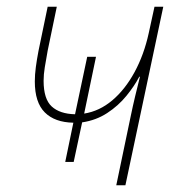

<svg xmlns="http://www.w3.org/2000/svg" viewBox="-20 -548 539 568"><path d="M324 0 366 -201Q373 -235 380 -264Q387 -293 394 -321H392Q378 -294 354 -264.5Q330 -235 297 -213.5Q264 -192 223 -186L198 -69H173L197 -185Q142 -186 112.5 -215.5Q83 -245 83 -307Q83 -327 86 -349.5Q89 -372 94 -398L121 -528H148L121 -398Q116 -370 112.5 -349Q109 -328 109 -309Q109 -255 133 -233Q157 -211 202 -210L238 -380H264L229 -212Q274 -219 312 -251Q350 -283 378 -334.5Q406 -386 420 -450L437 -528H463L351 0Z"/></svg>

Font: Noto Sans Disp Thin
Style: Italic
Weight: 100
Italic angle: -12°
Designer: Monotype Design Team
Foundry: Monotype Imaging Inc.
Version: Version 2.000;GOOG;noto-source:20170915:90ef993387c0